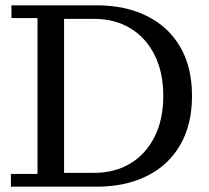

<svg xmlns="http://www.w3.org/2000/svg" viewBox="-20 -702 786 722"><path d="M221 0V-52H334Q412 -52 470.5 -87.5Q529 -123 561.5 -188Q594 -253 594 -341Q594 -430 561.5 -495Q529 -560 470.5 -595.5Q412 -631 334 -631H221V-682H343Q451 -682 532 -642Q613 -602 657.5 -526Q702 -450 702 -341Q702 -233 657.5 -156.5Q613 -80 532 -40Q451 0 343 0ZM21 0V-48H121V-634H23V-682H221V0Z"/></svg>

Font: Montagu Slab
Style: Bold
Weight: 700
Designer: Florian Karsten
Foundry: Florian Karsten
Version: Version 1.000